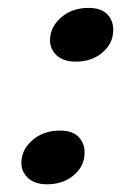

<svg xmlns="http://www.w3.org/2000/svg" viewBox="-20 -459 353 486"><path d="M99 7.5Q66 7.5 48.8 -10.5Q31.5 -28.5 34.5 -54Q37.5 -84 64.5 -106.2Q91.5 -128.5 132 -128.5Q165.5 -128.5 181.2 -110Q197 -91.5 193.5 -63.5Q190.5 -34.5 164.2 -13.5Q138 7.5 99 7.5ZM171.5 -303Q138.5 -303 121.2 -321Q104 -339 107 -364.5Q110 -394.5 137 -416.8Q164 -439 204.5 -439Q238 -439 253.8 -420.5Q269.5 -402 266 -374Q263 -345 236.8 -324Q210.5 -303 171.5 -303Z"/></svg>

Font: Fraunces 9pt SuperSoft
Style: Italic
Weight: 400
Italic angle: -16°
Version: Version 1.000;[b76b70a41]